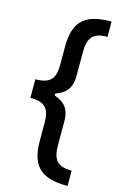

<svg xmlns="http://www.w3.org/2000/svg" viewBox="-135 -813 649 1022"><g transform="rotate(15 189.0 -302.0)"><path d="M241.8 -426.8V-556.1C241.8 -634.6 264.6 -670.5 347.3 -670.5V-754.6C206.7 -754.6 142.4 -706.7 142.4 -561.4V-459.5C142.4 -383.5 115.1 -353 34.8 -353V-250.7C115.1 -250.7 142.4 -220.5 142.4 -144.2V-41.9C142.4 103.3 206.7 151.3 347.3 151.3V67.1C264.6 67.1 241.8 31.2 241.8 -47.2V-176.5C241.8 -227.6 225.9 -271.3 163.7 -293.3C153.1 -296.9 153.1 -306.5 163.7 -310C225.9 -332 241.8 -375.7 241.8 -426.8Z"/></g></svg>

Font: RA Harald Medium
Style: Regular
Weight: 500
Designer: Rasmus Andersson
Foundry: rsms
Version: Version 3.000;hotconv 1.0.109;makeotfexe 2.5.65596